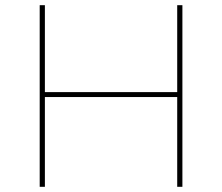

<svg xmlns="http://www.w3.org/2000/svg" viewBox="-20 -720 856 740"><path d="M663 0V-700H683V0ZM133 0V-700H153V0ZM148 -346V-365H668V-346Z"/></svg>

Font: Montserrat Thin
Style: Regular
Weight: 100
Designer: Julieta Ulanovsky
Foundry: Julieta Ulanovsky
Version: Version 9.000